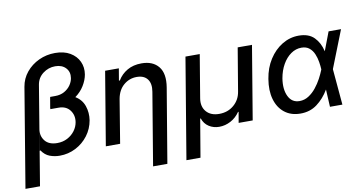

<svg xmlns="http://www.w3.org/2000/svg" viewBox="-94 -969 2656 1405"><g transform="rotate(-10 1234.0 -266.0)"><path d="M285.2 -420.5H285.5L286.6 -426.8H323.9Q363.3 -426.8 392.2 -443Q421.2 -459.2 438.6 -484.2Q456 -509.2 460.2 -536.2Q467.3 -581.7 439.3 -611.5Q411.2 -641.3 361.2 -641.3Q310.7 -641.3 270.2 -610.6Q229.8 -579.9 221.2 -529.1L99.8 204.5H-8.2L114 -532Q123.9 -592.3 162.1 -638.7Q200.3 -685 256.4 -711.1Q312.5 -737.2 376.8 -737.2Q442.8 -737.2 488.1 -710.6Q533.4 -683.9 553.6 -640.1Q573.9 -596.2 565.3 -544.4Q558.2 -503.6 533.4 -463.1Q508.5 -422.6 467.7 -393.1Q515.3 -364.7 532.5 -314.3Q549.7 -263.8 541.2 -208.5Q530.5 -146.3 493.3 -96.9Q456 -47.6 400.7 -19.2Q345.5 9.2 281.6 9.2Q242.9 9.2 207.7 -4.1Q172.6 -17.4 148.1 -54L142.8 -51.5L168.3 -207Q160.2 -157.7 189.3 -121.4Q218.4 -85.2 279.8 -85.2Q321.7 -85.2 355.3 -102.8Q388.8 -120.4 410.5 -149.3Q432.2 -178.3 437.9 -212.7Q446 -263.5 417.6 -301Q389.2 -338.4 334.2 -338.4H272L273.4 -346.9H272.7L281.2 -396.7Z M784.4 -323.9 731.2 0H625L715.9 -545.5H817.8L802.9 -456.7H809.7Q835.6 -500.4 880.5 -526.5Q925.4 -552.6 986.9 -552.6Q1070.7 -552.6 1112.9 -500.5Q1155.2 -448.5 1138.5 -346.9L1046.2 204.5H940L1029.8 -334.2Q1039.8 -393.5 1014.6 -427Q989.3 -460.6 935 -460.6Q880.3 -460.6 838.2 -424.9Q796.2 -389.2 784.4 -323.9Z M1188.2 202.4 1312.9 -545.5H1419L1365.8 -226.2Q1355.8 -165.8 1388.5 -127.7Q1421.2 -89.5 1484.4 -89.5Q1547.9 -89.5 1592.9 -127.7Q1637.8 -165.8 1647.4 -226.2L1701 -545.5H1807.2L1716.3 0H1611.9L1625.7 -79.9H1621.4Q1594.1 -39.8 1553.3 -18.1Q1512.4 3.6 1468 3.6Q1425.1 3.6 1391.5 -18.1Q1358 -39.8 1344.5 -79.9H1340.2L1292.6 202.4Z M2068.5 11.4Q1998.9 10.7 1952.1 -26.5Q1905.2 -63.6 1886.5 -129.1Q1867.9 -194.6 1882.1 -279.1Q1894.9 -359.7 1934.5 -421.3Q1974.1 -483 2031.4 -517.8Q2088.8 -552.6 2154.8 -552.6Q2229 -552.6 2269.2 -511.7Q2309.3 -470.9 2323.5 -407.3H2323.9L2376.4 -545.5H2468.8L2360.8 -271.3L2359.4 -266.7L2382.8 0H2290.5L2283.7 -129.6Q2246.4 -66.4 2193.5 -27.2Q2140.6 12.1 2068.5 11.4ZM2275.6 -280.5V-280.9Q2274.5 -305.8 2269.5 -336.6Q2264.6 -367.5 2252.5 -396.3Q2240.4 -425.1 2217.9 -443.7Q2195.3 -462.4 2159.1 -462.4Q2117.2 -462.4 2081 -437Q2044.7 -411.6 2019.4 -367.2Q1994 -322.8 1984 -265.6Q1971.2 -185.7 1996.8 -132.8Q2022.4 -79.9 2079.2 -79.9Q2116.1 -79.9 2147.2 -100Q2178.3 -120 2202.9 -150.9Q2227.6 -181.8 2245.4 -215.2Q2263.1 -248.6 2273.4 -274.9Z"/></g></svg>

Font: Inter UI Medium
Style: Italic
Weight: 500
Italic angle: 9.39999°
Designer: Rasmus Andersson
Foundry: rsms
Version: 3.2;8d6f07862